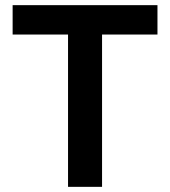

<svg xmlns="http://www.w3.org/2000/svg" viewBox="-20 -725 659 745"><path d="M244 0V-591H29V-705H591V-591H376V0Z"/></svg>

Font: Nunito Sans 7pt SemiCondensed
Style: Bold
Weight: 700
Width: 4
Designer: Vernon Adams
Foundry: Vernon Adams
Version: Version 3.101;gftools[0.9.27]